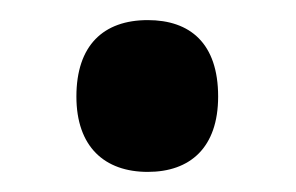

<svg xmlns="http://www.w3.org/2000/svg" viewBox="-20 -160 294 191"><path d="M56 -64C56 -14 84 11 127 11C169 11 197 -13 197 -64C197 -117 169 -140 127 -140C83 -140 56 -115 56 -64Z"/></svg>

Font: Noto Sans Arabic Cond SemBd
Style: Regular
Weight: 600
Width: 3
Designer: Monotype Design Team, Nadine Chahine, Nizar Qandah and Khaled Hosny
Foundry: Monotype Imaging Inc.
Version: Version 2.012